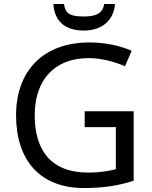

<svg xmlns="http://www.w3.org/2000/svg" viewBox="-20 -938 768 968"><path d="M560 -918H505C498 -866 456 -855 404 -855C343 -855 309 -863 303 -918H249C254 -836 303 -784 402 -784C498 -784 553 -838 560 -918ZM407 -377V-297H564V-85C528 -76 487 -68 424 -68C232 -68 155 -186 155 -357C155 -535 255 -645 426 -645C494 -645 559 -626 610 -604L644 -682C583 -708 511 -724 431 -724C197 -724 61 -580 61 -357C61 -131 181 10 403 10C503 10 577 -2 654 -27V-377Z"/></svg>

Font: Noto Sans Nandinagari
Style: Regular
Weight: 400
Designer: Ek Type
Foundry: Ek Type
Version: Version 1.002